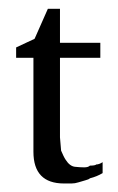

<svg xmlns="http://www.w3.org/2000/svg" viewBox="-20 -415 273 444"><path d="M202.7 -34.7Q209.3 -34.7 217.3 -40V-14.7Q204 -6.7 188 -2.7Q185.3 0 177.3 2Q169.3 4 161.3 6.7Q153.3 9.3 145.3 9.3H128Q57.3 9.3 57.3 -64V-281.3H17.3V-305.3L60 -325.3L90.7 -394.7H118.7V-316H212V-281.3H118.7V-97.3Q118.7 -97.3 121.3 -66.7Q124 -60 126.7 -54.7Q129.3 -49.3 132 -45.3Q141.3 -30.7 153.3 -29.3Q165.3 -28 174.7 -28Q184 -28 188 -32Q200 -32 202.7 -34.7Z"/></svg>

Font: Peddana
Style: Regular
Weight: 400
Designer: Appaji Ambarisha Darbha
Foundry: Appaji Ambarisha Darbha
Version: Version 1.0.4; ttfautohint (v1.2.25-373a) -l 7 -r 28 -G 50 -